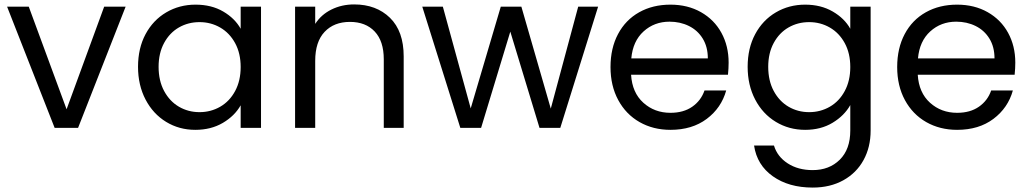

<svg xmlns="http://www.w3.org/2000/svg" viewBox="-20 -578 4653 868"><path d="M281 -84 451 -548H548L333 0H227L12 -548H110Z M604 -276Q604 -360 638 -423.5Q672 -487 731.5 -522Q791 -557 864 -557Q936 -557 989 -526Q1042 -495 1068 -448V-548H1160V0H1068V-102Q1041 -54 987.5 -22.5Q934 9 863 9Q790 9 731 -27Q672 -63 638 -128Q604 -193 604 -276ZM1068 -275Q1068 -337 1043 -383Q1018 -429 975.5 -453.5Q933 -478 882 -478Q831 -478 789 -454Q747 -430 722 -384Q697 -338 697 -276Q697 -213 722 -166.5Q747 -120 789 -95.5Q831 -71 882 -71Q933 -71 975.5 -95.5Q1018 -120 1043 -166.5Q1068 -213 1068 -275Z M1581 -558Q1681 -558 1743 -497.5Q1805 -437 1805 -323V0H1715V-310Q1715 -392 1674 -435.5Q1633 -479 1562 -479Q1490 -479 1447.5 -434Q1405 -389 1405 -303V0H1314V-548H1405V-470Q1432 -512 1478.5 -535Q1525 -558 1581 -558Z M2684 -548 2513 0H2419L2287 -435L2155 0H2061L1889 -548H1982L2108 -88L2244 -548H2337L2470 -87L2594 -548Z M3274 -295Q3274 -269 3271 -240H2833Q2838 -159 2888.5 -113.5Q2939 -68 3011 -68Q3070 -68 3109.5 -95.5Q3149 -123 3165 -169H3263Q3241 -90 3175 -40.5Q3109 9 3011 9Q2933 9 2871.5 -26Q2810 -61 2775 -125.5Q2740 -190 2740 -275Q2740 -360 2774 -424Q2808 -488 2869.5 -522.5Q2931 -557 3011 -557Q3089 -557 3149 -523Q3209 -489 3241.5 -429.5Q3274 -370 3274 -295ZM3180 -314Q3180 -366 3157 -403.5Q3134 -441 3094.5 -460.5Q3055 -480 3007 -480Q2938 -480 2889.5 -436Q2841 -392 2834 -314Z M3620 -557Q3691 -557 3744.5 -526Q3798 -495 3824 -448V-548H3916V12Q3916 87 3884 145.5Q3852 204 3792.5 237Q3733 270 3654 270Q3546 270 3474 219Q3402 168 3389 80H3479Q3494 130 3541 160.5Q3588 191 3654 191Q3729 191 3776.5 144Q3824 97 3824 12V-103Q3797 -55 3744 -23Q3691 9 3620 9Q3547 9 3487.5 -27Q3428 -63 3394 -128Q3360 -193 3360 -276Q3360 -360 3394 -423.5Q3428 -487 3487.5 -522Q3547 -557 3620 -557ZM3824 -275Q3824 -337 3799 -383Q3774 -429 3731.5 -453.5Q3689 -478 3638 -478Q3587 -478 3545 -454Q3503 -430 3478 -384Q3453 -338 3453 -276Q3453 -213 3478 -166.5Q3503 -120 3545 -95.5Q3587 -71 3638 -71Q3689 -71 3731.5 -95.5Q3774 -120 3799 -166.5Q3824 -213 3824 -275Z M4570 -295Q4570 -269 4567 -240H4129Q4134 -159 4184.5 -113.5Q4235 -68 4307 -68Q4366 -68 4405.5 -95.5Q4445 -123 4461 -169H4559Q4537 -90 4471 -40.5Q4405 9 4307 9Q4229 9 4167.5 -26Q4106 -61 4071 -125.5Q4036 -190 4036 -275Q4036 -360 4070 -424Q4104 -488 4165.5 -522.5Q4227 -557 4307 -557Q4385 -557 4445 -523Q4505 -489 4537.5 -429.5Q4570 -370 4570 -295ZM4476 -314Q4476 -366 4453 -403.5Q4430 -441 4390.5 -460.5Q4351 -480 4303 -480Q4234 -480 4185.5 -436Q4137 -392 4130 -314Z"/></svg>

Font: Fz Poppins
Style: Regular
Weight: 400
Designer: Ninad Kale (Devanagari), Jonny Pinhorn (Latin)
Foundry: Indian Type Foundry
Version: Vit hóa bi Vntype.Com & FontZin.Com